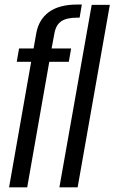

<svg xmlns="http://www.w3.org/2000/svg" viewBox="-20 -806 492 826"><path d="M19 0 114 -540H52L62 -597.5H124.5L136 -662.5Q146.5 -722 190.5 -754.2Q234.5 -786.5 313 -786.5H332L322.5 -730H311.5Q266 -730 243.2 -714.2Q220.5 -698.5 214 -662L202 -597.5H286L276 -540H192L97 0ZM235.5 0 374.5 -785H452.5L314 0Z"/></svg>

Font: Anybody Condensed Regular
Style: Italic
Weight: 400
Width: 3
Italic angle: -10°
Designer: Tyler Finck
Foundry: Etcetera Type Company
Version: Version 1.010; ttfautohint (v1.8.3) -l 8 -r 50 -G 200 -x 14 